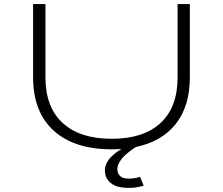

<svg xmlns="http://www.w3.org/2000/svg" viewBox="-20 -720 1090 940"><path d="M527 11Q344 11 243 -80.2Q142 -171.5 142 -343V-700H202.5V-341.5Q202.5 -195 287 -117.8Q371.5 -40.5 527 -40.5Q682.5 -40.5 766 -117.8Q849.5 -195 849.5 -342V-700H909.5V-343Q909.5 -201 841 -113.8Q772.5 -26.5 643.5 0H645Q641.5 2 635.2 6Q629 10 613.5 22Q598 34 586 46Q574 58 564.2 74.8Q554.5 91.5 554.5 107Q554.5 128.5 566.5 140.2Q578.5 152 597 153.8Q615.5 155.5 632.8 153.2Q650 151 665.5 146L683.5 189Q652 198.5 619.2 199.8Q586.5 201 558 193.8Q529.5 186.5 511.5 165.8Q493.5 145 493.5 114Q493.5 96 502 78.8Q510.5 61.5 524.2 48Q538 34.5 550.2 25.5Q562.5 16.5 575.5 9Q555 11 527 11Z"/></svg>

Font: League Mono Extended UltraLight
Style: Regular
Weight: 200
Width: 9
Designer: Tyler Finck
Foundry: The League of Moveable Type / Tyler Finck
Version: Version 2.210